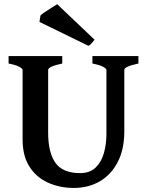

<svg xmlns="http://www.w3.org/2000/svg" viewBox="-20 -883 708 917"><path d="M332.5 14.6Q265.6 14.6 210 -10.3Q154.3 -35.2 121.1 -86.4Q87.9 -137.7 87.9 -216.8V-549.3Q87.9 -555.2 72 -564Q56.2 -572.8 21 -579.6V-615.2H277.3V-579.6Q210 -565.4 210 -549.3V-248.5Q210 -154.8 244.6 -105.5Q279.3 -56.2 362.8 -56.2Q409.2 -56.2 436.8 -82.8Q464.4 -109.4 476.3 -152.1Q488.3 -194.8 488.3 -243.2V-549.3Q488.3 -555.2 472.4 -564Q456.5 -572.8 421.4 -579.6V-615.2H641.1V-579.6Q573.7 -565.4 573.7 -549.3V-255.9Q573.7 -170.4 542.7 -109.9Q511.7 -49.3 457.3 -17.3Q402.8 14.6 332.5 14.6ZM402.3 -664.1 168.5 -778.3 173.3 -809.1Q178.2 -814.5 194.8 -825.7Q211.4 -836.9 229 -847.9Q246.6 -858.9 253.4 -862.8L431.6 -693.4Q424.8 -684.1 417.7 -676Q410.6 -668 402.3 -664.1Z"/></svg>

Font: David Libre
Style: Bold
Weight: 700
Designer: Ismar David, J. Victor Gaultney, Annie Olsen and Meir Sadan
Foundry: Monotype Imaging Inc. & SIL International
Version: Version 1.100; ttfautohint (v1.8.4.7-5d5b)